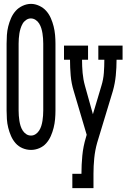

<svg xmlns="http://www.w3.org/2000/svg" viewBox="-20 -765 652 990"><path d="M140 8Q117 8 96 -1Q75 -10 60.5 -26.5Q46 -43 37 -63.5Q28 -84 22.5 -106Q17 -128 15.5 -150.5Q14 -173 14 -195V-540Q14 -562 15.5 -584.5Q17 -607 22.5 -629Q28 -651 37 -671.5Q46 -692 60.5 -708.5Q75 -725 96.5 -735Q118 -745 140 -745Q161 -745 182.5 -735Q204 -725 218.5 -708.5Q233 -692 242 -671.5Q251 -651 256.5 -629Q262 -607 264 -584.5Q266 -562 266 -540V-195Q266 -173 264 -150.5Q262 -128 256.5 -106Q251 -84 242 -63.5Q233 -43 218.5 -26.5Q204 -10 183 -1Q162 8 140 8ZM140 -66Q153 -66 164 -73.5Q175 -81 182 -92Q189 -103 193 -116Q197 -129 199 -142Q201 -155 202 -168.5Q203 -182 203 -195V-540Q203 -553 202 -566.5Q201 -580 199 -593Q197 -606 193 -619Q189 -632 182 -643.5Q175 -655 163.5 -662.5Q152 -670 139 -670Q126 -670 114.5 -662Q103 -654 96.5 -642.5Q90 -631 86 -618Q82 -605 80 -592.5Q78 -580 77 -566.5Q76 -553 76 -540V-195Q76 -182 77 -168.5Q78 -155 80 -142Q82 -129 86 -116Q90 -103 97 -92Q104 -81 115 -73.5Q126 -66 140 -66ZM353 205V131H400Q400 84 404.5 37Q409 -10 423 -56L427 -70L360 -296Q348 -335 344.5 -375.5Q341 -416 341 -457H310V-530H434V-457H403Q403 -423 406 -389Q409 -355 418 -323L459 -176L483 -256L503 -323Q513 -355 515.5 -389Q518 -423 518 -457H487V-530H612V-457H581Q581 -416 577 -375.5Q573 -335 562 -296L481 -29Q470 10 466 50.5Q462 91 462 131V205Z"/></svg>

Font: Iosevka Curly Slab Extended
Style: Regular
Weight: 400
Width: 7
Monospace: yes
Designer: Belleve Invis
Foundry: Belleve Invis
Version: Version 11.1.0; ttfautohint (v1.8.3)